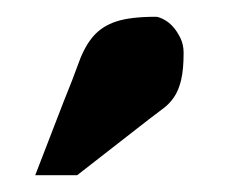

<svg xmlns="http://www.w3.org/2000/svg" viewBox="-20 -822 296 229"><path d="M56 -701 22 -613H72L158 -680Q167 -687 174.5 -692.5Q182 -698 187.5 -706Q193 -714 196 -726.5Q199 -739 199 -759Q199 -769 195 -777Q191 -785 186 -790.5Q181 -796 175 -799Q169 -802 166 -802Q136 -802 119 -796.5Q102 -791 91.5 -779Q81 -767 74 -747.5Q67 -728 56 -701Z"/></svg>

Font: GradeGX
Style: Regular
Weight: 100
Width: 1
Designer: Adam Twardoch
Foundry: Adam Twardoch
Version: Version 2.002; DEVELOPMENT